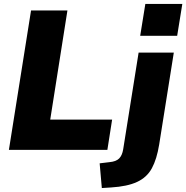

<svg xmlns="http://www.w3.org/2000/svg" viewBox="-20 -758 942 971"><path d="M25 0 137 -705H321L234 -153H547L523 0ZM689 -577 715 -738H902L876 -577ZM495 193 484 68 534 62Q567 59 582.5 43.5Q598 28 603 -3L681 -492H859L785 -27Q773 47 748 93Q723 139 673.5 162Q624 185 542 190Z"/></svg>

Font: Nunito Sans Black
Style: Italic
Weight: 900
Italic angle: -9°
Designer: Vernon Adams
Foundry: Vernon Adams
Version: Version 3.006; ttfautohint (v1.8.3)